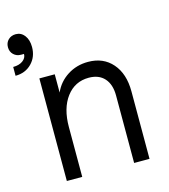

<svg xmlns="http://www.w3.org/2000/svg" viewBox="-114 -817 796 904"><g transform="rotate(-15 284.0 -365.0)"><path d="M325 -443Q257 -443 216 -388.5Q175 -334 175 -243V0H100V-500H175V-411Q196 -459 240.5 -487.5Q285 -516 341 -516Q415 -516 459 -465.5Q503 -415 503 -329V0H428V-329Q428 -383 401 -413Q374 -443 325 -443ZM60 -630H46Q24 -630 9.5 -644Q-5 -658 -5 -680Q-5 -702 9.5 -716Q24 -730 46 -730Q72 -730 88.5 -708.5Q105 -687 105 -652Q105 -604 74 -572.5Q43 -541 -5 -541V-584Q24 -584 42 -597Q60 -610 60 -630Z"/></g></svg>

Font: MedMera Sans
Style: Regular
Weight: 400
Designer: Kasper Nordkvist
Foundry: UNCUT.wtf
Version: Version 1.300